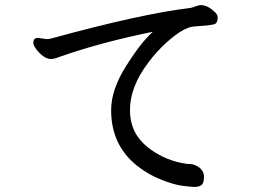

<svg xmlns="http://www.w3.org/2000/svg" viewBox="-20 -715 1040 755"><path d="M745 20Q762 20 772 13Q782 6 782 -19Q782 -43 763 -56.5Q744 -70 727.5 -70Q711 -70 685 -76Q617 -92 562 -135Q491 -191 491 -282Q491 -374 564 -470Q596 -513 635 -548Q701 -608 744 -611Q798 -614 820 -619Q836 -622 836 -647Q835 -660 822 -670Q796 -695 768 -695Q756 -693 747.5 -689.5Q739 -686 730 -684Q536 -661 179 -563Q169 -561 165 -561L129 -566Q111 -566 111 -546Q111 -538 121.5 -523Q132 -508 148 -495.5Q164 -483 180 -483Q194 -483 213 -491Q374 -548 581 -590Q534 -548 475.5 -455Q417 -362 417 -282Q417 -145 518 -64Q562 -29 612.5 -9Q663 11 696.5 15.5Q730 20 745 20Z"/></svg>

Font: LXGW WenKai TC
Style: Bold
Weight: 700
Designer: LXGW / Fontworks Inc.
Foundry: LXGW / Fontworks Inc.
Version: Version 1.330;April 28, 2024